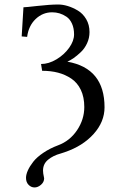

<svg xmlns="http://www.w3.org/2000/svg" viewBox="-20 -678 519 843"><path d="M131.8 145Q116.7 145 105.5 133.5Q94.2 122.1 94.2 103Q94.2 88.4 102.3 70.3Q110.4 52.2 126 32.2Q141.6 12.2 170.2 -7.1Q198.7 -26.4 234.9 -40Q286.6 -59.1 318.4 -106.4Q350.1 -153.8 350.1 -208Q350.1 -251.5 335 -283.2Q319.8 -314.9 293.2 -332.8Q266.6 -350.6 234.9 -358.9Q203.1 -367.2 165 -367.2L160.2 -397Q193.8 -397 228 -417.5Q262.2 -438 283.7 -468.3Q305.2 -498.5 305.2 -526.9Q305.2 -554.2 296.1 -574.2Q287.1 -594.2 272 -604.5Q256.8 -614.7 241.2 -619.4Q225.6 -624 209 -624Q167.5 -624 136.5 -594.5Q105.5 -564.9 99.1 -516.1L75.2 -518.1L83 -646Q92.3 -646 144 -651.9Q200.2 -658.2 235.8 -658.2Q255.4 -658.2 277.3 -651.6Q299.3 -645 321.5 -631.8Q343.8 -618.7 358.4 -594Q373 -569.3 373 -537.1Q373 -511.2 362.3 -488Q351.6 -464.8 334.7 -449Q317.9 -433.1 303.7 -423.3Q289.6 -413.6 275.9 -407.2Q439 -378.4 439 -207Q439 -143.1 391.1 -89.8Q343.3 -36.6 264.2 -9.8Q261.2 -8.8 255.1 -6.8Q249 -4.9 246.1 -3.9Q213.4 4.9 191.2 23.2Q168.9 41.5 168.9 70.8Q168.9 72.8 169.4 77.4Q169.9 82 169.9 84Q173.8 101.6 173.8 105Q173.8 121.1 160.2 133.1Q146.5 145 131.8 145Z"/></svg>

Font: Common Serif
Style: Regular
Weight: 400
Designer: Philipp H. Poll, Khaled Hosny
Foundry: Stefan Peev, Context Ltd.
Version: Version 1.026